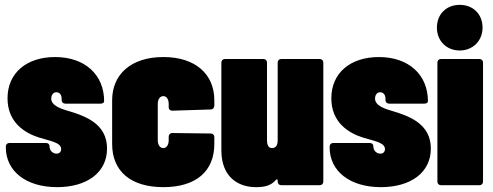

<svg xmlns="http://www.w3.org/2000/svg" viewBox="-20 -763 2032 791"><path d="M215 8C338 8 421 -52 421 -151C421 -253 332 -285 261 -306C234 -314 191 -327 191 -357C191 -368 197 -383 212 -383C224 -383 234 -374 234 -357V-351C234 -342 240 -336 249 -336H394C403 -336 409 -340 409 -346C409 -455 330 -528 207 -528C90 -528 11 -463 11 -358C11 -258 83 -215 139 -197C182 -183 232 -177 232 -149C232 -138 225 -130 213 -130C201 -130 184 -139 184 -161C184 -169 178 -174 169 -174H19C10 -174 4 -168 4 -159V-156C4 -58 87 8 215 8Z M653 8C787 8 863 -57 863 -170V-198C863 -207 857 -213 848 -213L690 -215C681 -215 675 -209 675 -200V-185C675 -166 666 -153 653 -153C639 -153 630 -166 630 -185V-335C630 -354 639 -367 653 -367C666 -367 675 -354 675 -335V-321C675 -312 681 -307 690 -307L848 -312C857 -312 863 -319 863 -328V-350C863 -456 787 -528 653 -528C519 -528 442 -456 442 -350V-170C442 -57 519 8 653 8Z M1124 -505V-185C1124 -164 1116 -153 1101 -153C1087 -153 1080 -164 1080 -185V-505C1080 -514 1074 -520 1065 -520H907C898 -520 892 -514 892 -505V-144C892 -31 964 8 1034 8C1065 8 1095 4 1117 -22C1121 -26 1124 -24 1124 -19V-15C1124 -6 1130 0 1139 0H1297C1306 0 1312 -6 1312 -15V-505C1312 -514 1306 -520 1297 -520H1139C1130 -520 1124 -514 1124 -505Z M1549 8C1672 8 1755 -52 1755 -151C1755 -253 1666 -285 1595 -306C1568 -314 1525 -327 1525 -357C1525 -368 1531 -383 1546 -383C1558 -383 1568 -374 1568 -357V-351C1568 -342 1574 -336 1583 -336H1728C1737 -336 1743 -340 1743 -346C1743 -455 1664 -528 1541 -528C1424 -528 1345 -463 1345 -358C1345 -258 1417 -215 1473 -197C1516 -183 1566 -177 1566 -149C1566 -138 1559 -130 1547 -130C1535 -130 1518 -139 1518 -161C1518 -169 1512 -174 1503 -174H1353C1344 -174 1338 -168 1338 -159V-156C1338 -58 1421 8 1549 8Z M1874 -555C1928 -555 1968 -595 1968 -649C1968 -705 1929 -743 1874 -743C1819 -743 1780 -705 1780 -649C1780 -595 1819 -555 1874 -555ZM1797 0H1955C1964 0 1970 -6 1970 -15V-505C1970 -514 1964 -520 1955 -520H1797C1788 -520 1782 -514 1782 -505V-15C1782 -6 1788 0 1797 0Z"/></svg>

Font: Barlow Condensed Black
Style: Regular
Weight: 900
Width: 3
Designer: Jeremy Tribby
Foundry: Tribby Type
Version: Version 1.422;hotconv 1.0.109;makeotfexe 2.5.65596